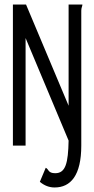

<svg xmlns="http://www.w3.org/2000/svg" viewBox="-20 -643 415 848"><path d="M283 -623V-176L95 -623H37V0H93V-475L283 -22C281 77 270 122 224 122C191 122 196 104 182 98L156 160C176 177 198 185 221 185C292 185 339 132 339 0V-596C339 -610 344 -615 344 -623Z"/></svg>

Font: Inconsolata Condensed
Style: Regular
Weight: 400
Width: 3
Monospace: yes
Designer: Raph Levien, Cyreal, Brenton Simpson
Foundry: Raph Levien, Cyreal, Google
Version: Version 3.100